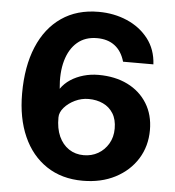

<svg xmlns="http://www.w3.org/2000/svg" viewBox="-53 -782 766 842"><g transform="rotate(5 330.0 -361.0)"><path d="M341.5 11Q249.5 11 182.5 -33.5Q115.5 -78 79.8 -158.5Q44 -239 44 -347.5Q44 -466.5 80.2 -553Q116.5 -639.5 184.5 -686.2Q252.5 -733 347.5 -733Q415.5 -733 473 -708.2Q530.5 -683.5 566.8 -636.8Q603 -590 606.5 -524.5H473Q460 -570 429 -593.8Q398 -617.5 350.5 -617.5Q298.5 -617.5 264 -588Q229.5 -558.5 214.5 -505.5Q199.5 -452.5 206.5 -382Q223 -406 248.5 -422.8Q274 -439.5 305.5 -448.5Q337 -457.5 371 -457.5Q444.5 -457.5 499.5 -430.2Q554.5 -403 585.5 -353Q616.5 -303 616.5 -236Q616.5 -165 581.8 -109.2Q547 -53.5 485 -21.2Q423 11 341.5 11ZM336.5 -101Q371.5 -101 399.8 -117.2Q428 -133.5 445 -162.5Q462 -191.5 462 -229Q462 -269 445.5 -295.5Q429 -322 400.8 -335.2Q372.5 -348.5 337 -348.5Q306 -348.5 277.2 -334.8Q248.5 -321 230.2 -299.8Q212 -278.5 212 -256.5Q211.5 -208 227.2 -173.2Q243 -138.5 271.2 -119.8Q299.5 -101 336.5 -101Z"/></g></svg>

Font: Public Sans Thin
Style: Bold
Weight: 700
Version: Version 2.001